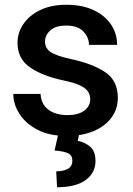

<svg xmlns="http://www.w3.org/2000/svg" viewBox="-20 -558 555 802"><path d="M356.9 -143.1Q356.9 -160.6 348.1 -174.8Q339.4 -189 314.7 -200.9Q290 -212.9 242.2 -222.7Q157.7 -240.7 105.5 -276.6Q53.2 -312.5 53.2 -378.9Q53.2 -421.9 77.9 -458Q102.5 -494.1 148.2 -516.1Q193.8 -538.1 256.8 -538.1Q323.2 -538.1 370.6 -515.9Q418 -493.7 443.6 -455.8Q469.2 -418 469.2 -370.6H351.6Q351.6 -402.3 327.9 -426.8Q304.2 -451.2 256.8 -451.2Q211.9 -451.2 189.9 -430.9Q168 -410.6 168 -383.8Q168 -357.4 190.4 -341.3Q212.9 -325.2 277.3 -311Q368.2 -291.5 420.2 -256.1Q472.2 -220.7 472.2 -149.4Q472.2 -103 445.8 -66.9Q419.4 -30.8 371.3 -10.5Q323.2 9.8 258.3 9.8Q186 9.8 136.5 -16.1Q86.9 -42 61.3 -82.3Q35.6 -122.6 35.6 -165.5H149.4Q151.4 -132.8 167.7 -113.5Q184.1 -94.2 208.7 -85.7Q233.4 -77.1 259.8 -77.1Q307.1 -77.1 332 -95.9Q356.9 -114.7 356.9 -143.1ZM223.1 2.9H310.5L304.7 30.3Q332.5 35.2 355.7 54Q378.9 72.8 378.9 114.7Q378.9 163.6 338.1 193.8Q297.4 224.1 218.3 224.1L214.8 157.7Q243.2 157.7 262.7 147.5Q282.2 137.2 282.2 113.3Q282.2 90.8 264.6 82.3Q247.1 73.7 208 70.8Z"/></svg>

Font: Vazirmatn RD UI Medium
Style: Regular
Weight: 500
Designer: Saber Rastikerdar
Foundry: Saber Rastikerdar
Version: Version 33.003